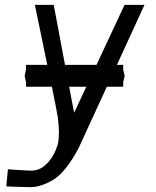

<svg xmlns="http://www.w3.org/2000/svg" viewBox="-20 -570 640 790"><path d="M32.5 128Q91 132 109 132Q140.5 132 164.5 111Q188.5 90 202.5 62Q216.5 34 220 13Q222.5 -5.5 222.5 -24Q222.5 -54.5 217.5 -89.5Q210 -132.5 193.5 -213H87V-232L81.5 -258L87 -283.5V-303H174.5Q139.5 -470 123.5 -550H201L247.5 -303H377L492.5 -550H574.5L461 -303H487V-283.5L493 -258L487 -232V-213H419.5L302.5 41.5Q249 140 198.8 170Q148.5 200 104.5 200L42.5 198.5L6 197L12.5 126.5ZM285 -106 335 -213H264.5Z"/></svg>

Font: JuliaMono Light
Style: Italic
Weight: 300
Italic angle: -9°
Monospace: yes
Designer: cormullion
Foundry: corm
Version: Version 0.054; ttfautohint (v1.8.4)